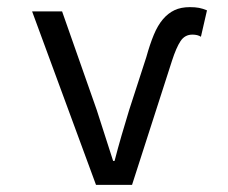

<svg xmlns="http://www.w3.org/2000/svg" viewBox="-20 -518 640 538"><path d="M249 0 70 -486H154L251 -210Q262 -175 274 -138.5Q286 -102 297 -67H301Q310 -102 320.5 -138Q331 -174 342 -210L390 -358Q400 -394 411 -420.5Q422 -447 436.5 -464Q451 -481 469 -489.5Q487 -498 512 -498Q527 -498 537.5 -496Q548 -494 560 -489L543 -415Q534 -421 519 -421Q498 -421 486 -403Q474 -385 462 -348L350 0Z"/></svg>

Font: Source Code Pro
Style: Regular
Weight: 400
Monospace: yes
Designer: Paul D. Hunt, Teo Tuominen
Foundry: Adobe Systems Incorporated
Version: Version 2.030;PS 1.000;hotconv 16.6.51;makeotf.lib2.5.65220